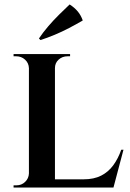

<svg xmlns="http://www.w3.org/2000/svg" viewBox="-20 -843 585 863"><path d="M227 -600V0H110V-600ZM472 -37 488 0H225V-37ZM535 -170 490 0H324L356 -37Q402 -37 434.5 -53.5Q467 -70 489 -100Q511 -130 525 -170ZM112 -63 119 0H41V-10Q41 -10 47.5 -10Q54 -10 54 -10Q77 -10 93 -25.5Q109 -41 110 -63ZM224 -537V-600H295V-590Q295 -590 289.5 -590Q284 -590 284 -590Q260 -590 243.5 -575Q227 -560 227 -537ZM112 -537H110Q109 -560 92.5 -575Q76 -590 53 -590Q52 -590 46.5 -590Q41 -590 41 -590V-600H112ZM155 -670Q173 -697 197 -725Q221 -753 246.5 -778Q272 -803 293 -823Q315 -809 329.5 -791.5Q344 -774 352 -751Q323 -734 290.5 -717Q258 -700 225.5 -686.5Q193 -673 162 -663Z"/></svg>

Font: Cinzel SemiBold
Style: Regular
Weight: 600
Designer: Natanael Gama
Version: Version 2.000